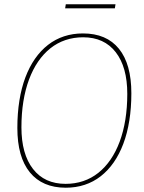

<svg xmlns="http://www.w3.org/2000/svg" viewBox="-20 -866 674 896"><path d="M287 10Q178 10 119.5 -61.5Q61 -133 61 -269Q61 -337 70.5 -396.5Q80 -456 98.5 -505Q117 -554 143.5 -592Q170 -630 204 -656.5Q238 -683 279 -696.5Q320 -710 367 -710Q477 -710 535 -638.5Q593 -567 593 -431Q593 -363 583.5 -303.5Q574 -244 555.5 -195Q537 -146 510.5 -108Q484 -70 450 -43.5Q416 -17 375 -3.5Q334 10 287 10ZM286 -8Q330 -8 368.5 -21Q407 -34 439 -59.5Q471 -85 496 -121.5Q521 -158 538.5 -205Q556 -252 565 -308Q574 -364 574 -428Q574 -553 520 -622.5Q466 -692 368 -692Q324 -692 285.5 -679Q247 -666 215 -640.5Q183 -615 158 -578.5Q133 -542 115.5 -495Q98 -448 89 -392Q80 -336 80 -272Q80 -147 134 -77.5Q188 -8 286 -8ZM284 -827 287 -846H519L516 -827Z"/></svg>

Font: Georama ExtraCondensed Thin Thin
Style: Italic
Weight: 250
Italic angle: -9°
Version: Version 1.001